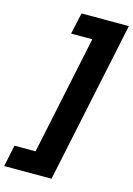

<svg xmlns="http://www.w3.org/2000/svg" viewBox="-200 -864 764 1101"><g transform="rotate(15 181.5 -313.0)"><path d="M423 -793 221 167H-60L-33 39H92L240 -666H114L142 -793Z"/></g></svg>

Font: Mona Sans ExtraLight ExtraBold
Style: Italic
Weight: 800
Italic angle: -11.6951°
Version: Version 2.000